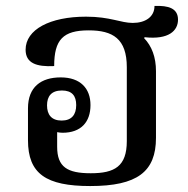

<svg xmlns="http://www.w3.org/2000/svg" viewBox="-20 -615 631 645"><path d="M578 -549C578 -587 546 -597 499 -595C499 -558 468 -538 426 -538C385 -538 351 -559 269 -559C148 -559 66 -516 66 -448C66 -403 102 -390 162 -393C162 -482 192 -513 278 -513C359 -513 406 -485 406 -389V-141C406 -56 365 -33 285 -33C206 -33 172 -54 172 -122V-171C178 -170 184 -169 190 -169C252 -169 284 -205 284 -262C284 -318 250 -355 184 -355C118 -355 74 -323 74 -251V-144C74 -31 135 10 283 10C441 10 504 -38 504 -152V-376C504 -423 490 -460 464 -487L466 -490C547 -481 578 -512 578 -549ZM138 -261C138 -292 153 -311 188 -311C222 -311 236 -293 236 -262C236 -230 221 -210 187 -210C153 -210 138 -230 138 -261Z"/></svg>

Font: Noto Serif Thai Medium
Style: Regular
Weight: 500
Designer: Monotype Design Team
Foundry: Monotype Imaging Inc.
Version: Version 1.901;PS 001.901;hotconv 1.0.88;makeotf.lib2.5.64775